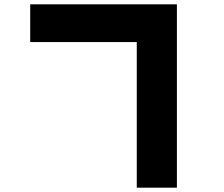

<svg xmlns="http://www.w3.org/2000/svg" viewBox="-20 -790 1040 890"><path d="M120 -595V-770H800V-595ZM614 -770H800V80H614Z"/></svg>

Font: Murecho Thin Black
Style: Regular
Weight: 900
Version: Version 1.010